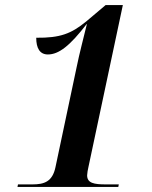

<svg xmlns="http://www.w3.org/2000/svg" viewBox="-20 -738 599 758"><path d="M49 0H447L449 -10H398C351 -10 324 -15 324 -46C324 -53 327 -70 329 -78L465 -718H397L320 -653C261 -605 218 -588 123 -589C123 -548 137 -523 169 -523C212 -523 256 -557 322 -643H323C311 -593 293 -525 283 -475L199 -78C187 -21 155 -10 108 -10H51Z"/></svg>

Font: Noto Serif Display SemiBold
Style: Italic
Weight: 600
Italic angle: -12°
Designer: Monotype Design Team
Foundry: Monotype Imaging Inc.
Version: Version 2.009